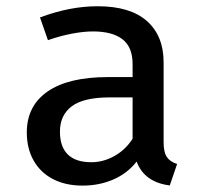

<svg xmlns="http://www.w3.org/2000/svg" viewBox="-20 -573 655 606"><path d="M496.4 -124.1Q496.4 -92.8 506.4 -77.7Q516.4 -62.6 539 -55.4L515.9 12.3Q435.4 2.1 411.3 -63.1Q382.6 -26.2 338.2 -6.7Q293.8 12.8 240.5 12.8Q186.7 12.8 146.9 -7.9Q107.2 -28.7 85.9 -66.7Q64.6 -104.6 64.6 -154.9Q64.6 -239 130.5 -284.4Q196.4 -329.7 320 -329.7H398.5V-370.8Q398.5 -424.6 366.4 -449.2Q334.4 -473.8 273.3 -473.8Q244.6 -473.8 207.7 -466.9Q170.8 -460 131.3 -446.2L106.2 -517.9Q200 -553.3 288.2 -553.3Q390.8 -553.3 443.6 -506.7Q496.4 -460 496.4 -375.9ZM398.5 -134.9V-265.6H326.7Q244.1 -265.6 206.7 -237.7Q169.2 -209.7 169.2 -157.4Q169.2 -109.7 194.1 -85.4Q219 -61 268.2 -61Q306.2 -61 341 -80.5Q375.9 -100 398.5 -134.9Z"/></svg>

Font: Fira Code Fixed Retina
Style: Regular
Weight: 450
Monospace: yes
Designer: Carrois Corporate, Edenspiekermann AG, Nikita Prokopov
Foundry: Carrois Corporate, Edenspiekermann AG, Nikita Prokopov
Version: Version 5.002